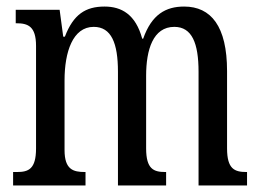

<svg xmlns="http://www.w3.org/2000/svg" viewBox="-20 -566 795 586"><path d="M20 0H241V-41H239C204 -41 177 -48 177 -108V-321C177 -407 202 -484 266 -484C320 -484 340 -434 340 -347V0H487V-41H484C449 -41 426 -50 426 -113V-335C426 -414 447 -484 512 -484C566 -484 586 -434 586 -347V0H734V-41H732C696 -41 673 -50 673 -113V-349C673 -486 624 -546 542 -546C486 -546 443 -522 417 -448H414C394 -522 351 -546 299 -546C241 -546 204 -522 178 -454H173L162 -536H28V-495H30C65 -495 90 -486 90 -426V-113C90 -50 67 -41 32 -41H20Z"/></svg>

Font: Noto Serif Sinhala ExtraCondensed
Style: Regular
Weight: 400
Width: 2
Designer: Jelle Bosma - Monotype Design Team
Foundry: Monotype Imaging Inc.
Version: Version 2.007